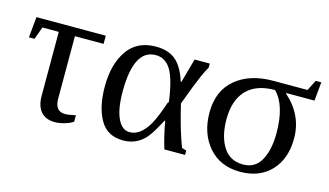

<svg xmlns="http://www.w3.org/2000/svg" viewBox="-67 -716 1597 931"><g transform="rotate(15 731.5 -250.5)"><path d="M250 10Q203 10 179 -18Q155 -46 155 -96V-418H73L50 -355H22L32 -459H380V-418H236V-104Q236 -41 287 -41Q305 -41 340 -49V-17Q328 -7 300 1.5Q272 10 250 10Z M439 -221V-220Q439 -332 487 -401.5Q535 -471 630 -471Q692 -471 729 -440Q767 -408 789 -337H792L826 -459H902V-439Q889 -416 876 -387Q856 -342 817 -236Q846 -112 878 -29L901 -22V0H797Q778 -62 765 -135H762Q727 -68 705 -42Q660 10 592 10Q512 10 475.5 -54Q439 -118 439 -221ZM755 -225H759Q745 -335 717 -383Q689 -431 639 -431Q529 -431 529 -219Q529 -131 552 -83Q574 -37 612 -37Q666 -37 707 -108Q727 -142 755 -225Z M962 -231V-230Q962 -339 1033 -398.5Q1104 -458 1222 -458H1393L1420 -511H1448L1439 -417H1297V-414Q1391 -331 1391 -214Q1391 -112 1334 -51Q1277 10 1179 10Q1079 10 1020.5 -57.5Q962 -125 962 -231ZM1050 -219Q1050 -135 1083.5 -81.5Q1117 -28 1184 -28Q1245 -28 1273.5 -81Q1302 -134 1302 -216Q1302 -356 1241 -417Q1147 -417 1098.5 -366Q1050 -315 1050 -219Z"/></g></svg>

Font: Libra Serif Modern
Style: Regular
Weight: 400
Designer: Stefan Peev, Context Ltd
Foundry: Stefan Peev, Context Ltd
Version: Version 1.000